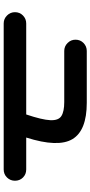

<svg xmlns="http://www.w3.org/2000/svg" viewBox="255 -897 490 1040"><g transform="rotate(90 500.0 -377.0)"><path d="M107 -152Q82 -152 64 -170Q46 -188 46 -213Q46 -239 64 -256.5Q82 -274 107 -274H600Q629 -360 631 -404.5Q633 -449 608.5 -464.5Q584 -480 533 -480H256Q231 -480 213 -498Q195 -516 195 -541Q195 -567 213 -584.5Q231 -602 256 -602H537Q687 -602 733.5 -524.5Q780 -447 725 -274H898Q924 -274 941.5 -256.5Q959 -239 959 -213Q959 -188 941.5 -170Q924 -152 898 -152Z"/></g></svg>

Font: Zen Maru Gothic
Style: Bold
Weight: 700
Designer: Yoshimichi Ohira
Foundry: Positype
Version: Version 1.001